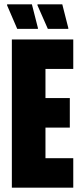

<svg xmlns="http://www.w3.org/2000/svg" viewBox="-20 -871 387 891"><path d="M35 0V-688H320V-551H191V-416H304V-279H191V-137H320V0ZM297 -737H202L154 -846V-851H269L297 -741ZM156 -737H60L13 -846V-851H128L156 -741Z"/></svg>

Font: Saira ExtraCondensed Black
Style: Regular
Weight: 900
Width: 2
Designer: Hector Gatti with collaboration of the Omnibus-Type team
Foundry: Omnibus-Type
Version: Version 1.101